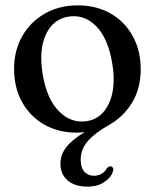

<svg xmlns="http://www.w3.org/2000/svg" viewBox="-20 -483 577 715"><path d="M270 -463Q339 -463 391.8 -432.8Q444.5 -402.5 474.2 -348.8Q504 -295 504 -225.5Q504 -152.5 470.8 -99Q437.5 -45.5 382.5 -15.5Q335 11 307.8 41.5Q280.5 72 280.5 111.5Q280.5 141.5 294.2 156.5Q308 171.5 329 171.5Q361.5 171.5 378 144Q385.5 134.5 393.5 136.5Q398 137.5 400.8 142.5Q403.5 147.5 400 156.5Q393.5 178 368.5 195Q343.5 212 305.5 212Q258.5 212 231.8 188.8Q205 165.5 205 126.5Q205 93.5 226.5 65.5Q248 37.5 295 9Q285.5 10 278.8 10.5Q272 11 266 11Q197 11 144.5 -19.2Q92 -49.5 62.2 -103Q32.5 -156.5 32.5 -227Q32.5 -295 62.8 -348.2Q93 -401.5 146.5 -432.2Q200 -463 270 -463ZM304 -32Q359 -40.5 386 -98.5Q413 -156.5 398 -247Q382.5 -340.5 338 -385.5Q293.5 -430.5 234.5 -421Q177.5 -412 150.8 -354.2Q124 -296.5 139 -206Q154.5 -113.5 200.2 -68Q246 -22.5 304 -32Z"/></svg>

Font: Fraunces 72pt Soft
Style: Regular
Weight: 400
Version: Version 1.000;[b76b70a41]